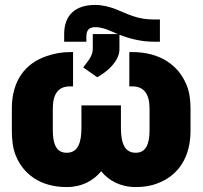

<svg xmlns="http://www.w3.org/2000/svg" viewBox="-20 -748 824 778"><path d="M28 -218C28 -182 32 -148 43 -120C73 -43 143 10 250 10C313 10 358 -16 390 -54C420 -17 467 10 530 10C561 10 590 6 618 -5C702 -36 752 -110 752 -218V-309C752 -346 747 -378 735 -406C702 -485 627 -537 516 -537H504V-398H516C565 -398 586 -365 586 -307V-220C586 -164 571 -129 530 -129C486 -129 470 -166 470 -230V-321H310V-230C310 -170 296 -129 250 -129C209 -129 194 -163 194 -220V-307C194 -365 214 -398 264 -398H276V-537H264C231 -537 199 -531 170 -521C82 -492 28 -420 28 -309ZM240 -579H330V-600C330 -627 342 -638 367 -638C399 -638 431 -621 457 -610H356V-552C356 -525 342 -507 325 -485L317 -475L374 -435C395 -447 419 -464 435 -483C447 -497 464 -520 464 -548V-607C504 -592 550 -579 604 -579H628V-669H605C571 -669 544 -674 518 -683C474 -697 429 -728 365 -728C288 -728 240 -689 240 -610Z"/></svg>

Font: Asimov Pro
Style: Ult
Weight: 900
Designer: Google
Version: Version 2.000980; 2014